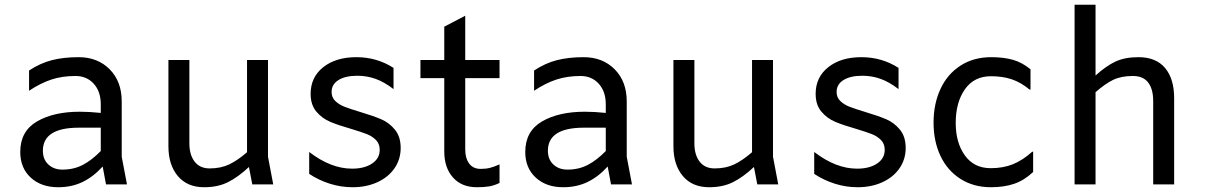

<svg xmlns="http://www.w3.org/2000/svg" viewBox="-20 -774 5060 806"><path d="M425 0 411 -75Q372 -32 326.5 -10Q281 12 224 12Q153 12 109 -28.5Q65 -69 65 -136Q65 -223 135 -264Q205 -305 315 -305Q355 -305 403 -300V-336Q403 -390 373.5 -422.5Q344 -455 297 -455Q241 -455 195.5 -440Q150 -425 102 -393V-478Q149 -509 198 -521.5Q247 -534 310 -534Q390 -534 440.5 -483Q491 -432 491 -348V-116L513 0ZM403 -140V-238H311Q160 -238 160 -141Q160 -105 183 -83.5Q206 -62 242 -62Q290 -62 328 -82Q366 -102 403 -140Z M1039 0 1025 -73Q979 -30 936.5 -9Q894 12 837 12Q766 12 726.5 -35Q687 -82 687 -160V-522H775V-172Q775 -124 797 -95.5Q819 -67 860 -67Q907 -67 942.5 -84Q978 -101 1017 -135V-522H1105V-116L1127 0Z M1278 -44V-136Q1369 -66 1458 -66Q1510 -66 1542 -87.5Q1574 -109 1574 -145Q1574 -170 1558.5 -186Q1543 -202 1520 -211Q1497 -220 1454 -233Q1401 -248 1366.5 -262.5Q1332 -277 1308 -305.5Q1284 -334 1284 -380Q1284 -450 1337 -492Q1390 -534 1476 -534Q1562 -534 1632 -489V-400Q1593 -430 1556.5 -443Q1520 -456 1480 -456Q1430 -456 1401 -438Q1372 -420 1372 -388Q1372 -365 1387.5 -350Q1403 -335 1426 -326Q1449 -317 1492 -304Q1546 -288 1580 -273.5Q1614 -259 1638 -229.5Q1662 -200 1662 -153Q1662 -105 1636 -67.5Q1610 -30 1564 -9Q1518 12 1460 12Q1412 12 1365.5 -2.5Q1319 -17 1278 -44Z M1933 -522H2077V-446H1933V-147Q1933 -110 1949.5 -87.5Q1966 -65 1998 -65Q2020 -65 2037.5 -69.5Q2055 -74 2077 -84V-6Q2054 5 2033 8.5Q2012 12 1982 12Q1918 12 1881.5 -29Q1845 -70 1845 -138V-446H1745V-522H1845V-662L1933 -708Z M2545 0 2531 -75Q2492 -32 2446.5 -10Q2401 12 2344 12Q2273 12 2229 -28.5Q2185 -69 2185 -136Q2185 -223 2255 -264Q2325 -305 2435 -305Q2475 -305 2523 -300V-336Q2523 -390 2493.5 -422.5Q2464 -455 2417 -455Q2361 -455 2315.5 -440Q2270 -425 2222 -393V-478Q2269 -509 2318 -521.5Q2367 -534 2430 -534Q2510 -534 2560.5 -483Q2611 -432 2611 -348V-116L2633 0ZM2523 -140V-238H2431Q2280 -238 2280 -141Q2280 -105 2303 -83.5Q2326 -62 2362 -62Q2410 -62 2448 -82Q2486 -102 2523 -140Z M3159 0 3145 -73Q3099 -30 3056.5 -9Q3014 12 2957 12Q2886 12 2846.5 -35Q2807 -82 2807 -160V-522H2895V-172Q2895 -124 2917 -95.5Q2939 -67 2980 -67Q3027 -67 3062.5 -84Q3098 -101 3137 -135V-522H3225V-116L3247 0Z M3398 -44V-136Q3489 -66 3578 -66Q3630 -66 3662 -87.5Q3694 -109 3694 -145Q3694 -170 3678.5 -186Q3663 -202 3640 -211Q3617 -220 3574 -233Q3521 -248 3486.5 -262.5Q3452 -277 3428 -305.5Q3404 -334 3404 -380Q3404 -450 3457 -492Q3510 -534 3596 -534Q3682 -534 3752 -489V-400Q3713 -430 3676.5 -443Q3640 -456 3600 -456Q3550 -456 3521 -438Q3492 -420 3492 -388Q3492 -365 3507.5 -350Q3523 -335 3546 -326Q3569 -317 3612 -304Q3666 -288 3700 -273.5Q3734 -259 3758 -229.5Q3782 -200 3782 -153Q3782 -105 3756 -67.5Q3730 -30 3684 -9Q3638 12 3580 12Q3532 12 3485.5 -2.5Q3439 -17 3398 -44Z M3899 -259Q3899 -338 3928 -400.5Q3957 -463 4012 -498.5Q4067 -534 4141 -534Q4193 -534 4232 -523Q4271 -512 4306 -483V-398H4302Q4266 -428 4227.5 -441Q4189 -454 4140 -454Q4069 -454 4030.5 -399Q3992 -344 3992 -258Q3992 -175 4030.5 -121.5Q4069 -68 4139 -68Q4191 -68 4232 -84.5Q4273 -101 4313 -137H4317V-52Q4280 -17 4237.5 -2.5Q4195 12 4140 12Q4067 12 4012 -23Q3957 -58 3928 -119.5Q3899 -181 3899 -259Z M4909 -362V0H4821V-350Q4821 -400 4800 -427.5Q4779 -455 4736 -455Q4687 -455 4653.5 -439Q4620 -423 4579 -387V0H4491V-754H4579V-457Q4623 -497 4662.5 -515.5Q4702 -534 4759 -534Q4833 -534 4871 -488.5Q4909 -443 4909 -362Z"/></svg>

Font: AmikoRegular
Style: Regular
Weight: 400
Designer: Pablo Impallari, Rodrigo Fuenzalida, Andres Torresi
Foundry: Impallari Type
Version: Version 1.000; ttfautohint (v1.3)